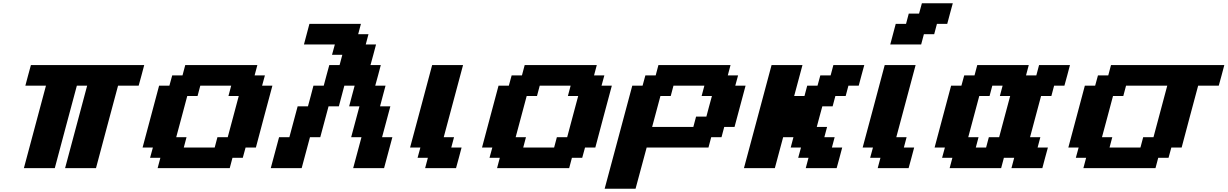

<svg xmlns="http://www.w3.org/2000/svg" viewBox="-20 -1020 7449 1165"><path d="M375 0H562.5Q584.5 -83 629.2 -250Q673.8 -417 696.3 -500H821.3Q827.1 -520.5 838.4 -562.3Q849.6 -604 855 -625H167.5Q161.6 -604 150.4 -562.3Q139.2 -520.5 133.8 -500H258.8Q236.8 -417 191.9 -250Q147 -83 125 0H312.5Q334.5 -83 379.2 -250Q423.8 -417 446.3 -500H508.8Q486.8 -417 441.9 -250Q397 -83 375 0Z M936.5 0H1374L1390.6 -62.5H1453.1L1470.2 -125H1532.7Q1549.3 -187.5 1582.5 -312.5Q1615.7 -437.5 1632.8 -500H1570.3L1587.4 -562.5H1524.9L1541.5 -625H1104L1087.4 -562.5H1024.9L1007.8 -500H945.3Q928.7 -437.5 895.3 -312.5Q861.8 -187.5 845.2 -125H907.7L890.6 -62.5H953.1ZM1282.7 -125H1095.2L1111.8 -187.5H1049.3Q1060.5 -229 1082.8 -312.3Q1105 -395.5 1116.2 -437.5H1178.7L1195.3 -500H1382.8L1366.2 -437.5H1428.7Q1417.5 -396 1395.3 -312.5Q1373 -229 1361.8 -187.5H1299.3Z M2123 0H2310.5L2360.8 -187.5H2298.3L2348.6 -375H2286.1Q2291.5 -395.5 2302.5 -437.3Q2313.5 -479 2319.3 -500H2256.8Q2262.7 -520.5 2273.9 -562.3Q2285.2 -604 2290.5 -625H2228Q2233.9 -645.5 2245.1 -687.5Q2256.3 -729.5 2261.7 -750H2199.2L2215.8 -812.5H2153.3L2169.9 -875H1857.4Q1852.1 -854 1840.8 -812.5Q1829.6 -771 1824.2 -750H2011.7L1994.6 -687.5H2057.1L2040.5 -625H1978Q1972.2 -604 1960.9 -562.3Q1949.7 -520.5 1944.3 -500H1881.8Q1876.5 -479 1865.5 -437.5Q1854.5 -396 1848.6 -375H1786.1L1735.8 -187.5H1673.3L1623 0H1810.5L1860.8 -187.5H1923.3L1973.6 -375H2036.1Q2041.5 -395.5 2052.7 -437.3Q2064 -479 2069.3 -500H2131.8Q2126 -479 2115 -437.3Q2104 -395.5 2098.6 -375H2161.1L2110.8 -187.5H2173.3Z M2559.6 0H2747.1Q2752.9 -21 2764.2 -62.5Q2775.4 -104 2780.8 -125H2718.3L2734.9 -187.5H2672.4L2789.6 -625H2602.1Q2580.1 -542 2535.4 -375Q2490.7 -208 2468.3 -125H2530.8L2513.7 -62.5H2576.2Z M2996.1 0H3433.6L3450.2 -62.5H3512.7L3529.8 -125H3592.3Q3608.9 -187.5 3642.1 -312.5Q3675.3 -437.5 3692.4 -500H3629.9L3647 -562.5H3584.5L3601.1 -625H3163.6L3147 -562.5H3084.5L3067.4 -500H3004.9Q2988.3 -437.5 2954.8 -312.5Q2921.4 -187.5 2904.8 -125H2967.3L2950.2 -62.5H3012.7ZM3342.3 -125H3154.8L3171.4 -187.5H3108.9Q3120.1 -229 3142.3 -312.3Q3164.6 -395.5 3175.8 -437.5H3238.3L3254.9 -500H3442.4L3425.8 -437.5H3488.3Q3477.1 -396 3454.8 -312.5Q3432.6 -229 3421.4 -187.5H3358.9Z M3648.9 125H3836.4Q3847.7 83 3870.1 0Q3892.6 -83 3903.8 -125H4278.8L4295.4 -187.5H4357.9L4374.5 -250H4437Q4448.2 -292 4470.5 -375.2Q4492.7 -458.5 4503.9 -500H4441.4L4458.5 -562.5H4396L4412.6 -625H3975.1L3958.5 -562.5H3896L3878.9 -500H3816.4Q3788.6 -396 3732.7 -187.5Q3676.8 21 3648.9 125ZM4187 -250H3937L3987.3 -437.5H4049.8L4066.4 -500H4253.9L4237.3 -437.5H4299.8Q4293.9 -417 4282.7 -375Q4271.5 -333 4266.1 -312.5H4203.6Z M4869.1 0H5056.6Q5062.5 -21 5073.7 -62.5Q5085 -104 5090.3 -125H5027.8L5044.4 -187.5H4981.9L4998.5 -250H4936Q4941.4 -270.5 4952.6 -312.3Q4963.9 -354 4969.7 -375H5032.2L5048.8 -437.5H5111.3L5127.9 -500H5190.4Q5195.8 -520.5 5207 -562.3Q5218.3 -604 5224.1 -625H5036.6L5020 -562.5H4957.5L4940.4 -500H4877.9L4861.3 -437.5H4798.8L4849.1 -625H4661.6Q4633.8 -520.5 4577.9 -312.3Q4522 -104 4494.1 0H4681.6L4731.9 -187.5H4794.4L4777.8 -125H4840.3L4823.2 -62.5H4885.7Z M5305.7 0H5493.2Q5499 -21 5510.3 -62.5Q5521.5 -104 5526.9 -125H5464.4L5481 -187.5H5418.5L5535.6 -625H5348.1Q5326.2 -542 5281.5 -375Q5236.8 -208 5214.4 -125H5276.9L5259.8 -62.5H5322.3ZM5381.8 -750H5569.3L5585.9 -812.5H5648.4L5665 -875H5727.5Q5732.9 -895.5 5744.1 -937.3Q5755.4 -979 5761.2 -1000H5573.7L5556.6 -937.5H5494.1L5477.5 -875H5415Q5409.7 -854 5398.4 -812.5Q5387.2 -771 5381.8 -750Z M6117.2 0H6304.7Q6310.1 -21 6321.3 -62.5Q6332.5 -104 6338.4 -125H6275.9L6292.5 -187.5H6230Q6241.2 -229 6263.4 -312.5Q6285.6 -396 6296.9 -437.5H6359.4L6376 -500H6438.5Q6444.3 -520.5 6455.6 -562.3Q6466.8 -604 6472.2 -625H6284.7L6268.1 -562.5H6205.6L6222.2 -625H5909.7L5893.1 -562.5H5830.6L5813.5 -500H5751Q5734.4 -437.5 5700.9 -312.5Q5667.5 -187.5 5650.9 -125H5713.4L5696.3 -62.5H5758.8L5742.2 0H6054.7L6071.3 -62.5H6133.8ZM5963.4 -125H5900.9L5917.5 -187.5H5855Q5866.2 -229 5888.4 -312.3Q5910.6 -395.5 5921.9 -437.5H5984.4L6001 -500H6063.5L6046.9 -437.5H6109.4Q6098.1 -396 6075.9 -312.5Q6053.7 -229 6042.5 -187.5H5980Z M6553.7 0H6991.2L7007.8 -62.5H7070.3L7087.4 -125H7149.9Q7166.5 -187.5 7199.7 -312.5Q7232.9 -437.5 7250 -500H7375Q7380.9 -520.5 7392.1 -562.3Q7403.3 -604 7408.7 -625H6721.2L6704.6 -562.5H6642.1L6625 -500H6562.5Q6545.9 -437.5 6512.5 -312.5Q6479 -187.5 6462.4 -125H6524.9L6507.8 -62.5H6570.3ZM6899.9 -125H6712.4L6729 -187.5H6666.5Q6677.7 -229 6700 -312.3Q6722.2 -395.5 6733.4 -437.5H6795.9L6812.5 -500H7062.5L6979 -187.5H6916.5Z"/></svg>

Font: Faithful 32x
Style: SemiboldOblique
Weight: 400
Foundry: Faithful Resource Pack
Version: Version 1.0; January 27, 2023